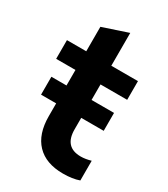

<svg xmlns="http://www.w3.org/2000/svg" viewBox="-170 -749 731 836"><g transform="rotate(30 195.0 -331.5)"><path d="M233 -411V-333H346V-243H233V-185Q233 -96 315 -96Q338 -96 366 -104V-5Q333 7 285 7Q199 7 153 -41Q107 -89 107 -179V-243H31V-333H107V-411H10V-505H107V-628L233 -670V-505H367V-411Z"/></g></svg>

Font: Muli-Bold
Style: Bold
Weight: 700
Version: Version 2.000